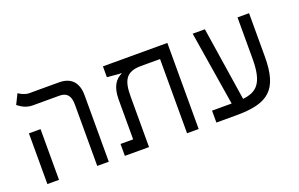

<svg xmlns="http://www.w3.org/2000/svg" viewBox="-77 -920 1913 1228"><g transform="rotate(-20 879.0 -306.0)"><path d="M412.1 0H490.7V-452.1C490.7 -539.1 447.8 -585.9 364.7 -585.9H163.6C134.3 -585.9 106.4 -601.1 91.8 -611.8L58.1 -543.5C82 -524.9 112.8 -504.9 157.2 -504.9H339.4C388.2 -504.9 412.1 -477.5 412.1 -418.9ZM72.8 0H151.9V-345.2H72.8Z M1102.5 0V-585.9H664.1V-512.2L744.6 -504.9H760.3V-501.5C719.2 -482.4 686 -441.4 686 -352.1V-81.1H600.1V0H764.6V-342.8C764.6 -451.2 789.1 -504.9 893.6 -504.9H1023.4V0Z M1223.1 0H1358.9C1575.7 0 1658.7 -63 1658.7 -291.5V-585.9H1580.1V-303.7C1580.1 -140.6 1532.2 -94.7 1435.5 -84L1357.9 -585.9H1274.9L1356.4 -81.1H1223.1Z"/></g></svg>

Font: Cascadia Code SemiLight
Style: Regular
Weight: 350
Monospace: yes
Designer: Aaron Bell
Foundry: Saja Typeworks
Version: Version 2404.023